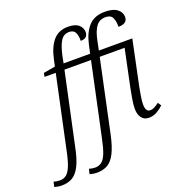

<svg xmlns="http://www.w3.org/2000/svg" viewBox="-304 -917 1233 1305"><g transform="rotate(-20 313.0 -265.0)"><path d="M-80 240Q-93 240 -107.5 237.5Q-122 235 -132 232L-124 196Q-116 199 -103.5 201Q-91 203 -81 203Q-52 203 -32.5 187.5Q-13 172 2.5 133.5Q18 95 32 26L143 -494H62L67 -521L152 -536L162 -582Q180 -668 219.5 -714Q259 -760 327 -760Q379 -760 404 -738Q429 -716 429 -686Q429 -640 377 -640Q378 -677 366.5 -700.5Q355 -724 322 -724Q283 -724 261.5 -690Q240 -656 225 -587L215 -536H407L421 -600Q439 -680 480.5 -725Q522 -770 598 -770Q657 -770 686.5 -747Q716 -724 716 -690Q716 -642 651 -642Q651 -686 638.5 -710Q626 -734 589 -734Q546 -734 521.5 -701.5Q497 -669 484 -604L470 -536H712L643 -206Q638 -180 632.5 -146Q627 -112 627 -90Q627 -35 660 -35Q676 -35 692 -43.5Q708 -52 725 -65L741 -41Q722 -22 694.5 -6Q667 10 635 10Q601 10 582.5 -14.5Q564 -39 564 -80Q564 -108 570.5 -147.5Q577 -187 584 -221L641 -494H461L351 24Q333 109 309 156Q285 203 252.5 221.5Q220 240 176 240Q162 240 147.5 237.5Q133 235 123 232L132 196Q140 199 152 201Q164 203 175 203Q203 203 223 187.5Q243 172 258 133.5Q273 95 287 26L398 -494H206L95 24Q78 109 54 156Q30 203 -2.5 221.5Q-35 240 -80 240Z"/></g></svg>

Font: Noto Serif SemiCondensed Light
Style: Italic
Weight: 300
Width: 4
Italic angle: -12°
Designer: Monotype Design Team
Foundry: Monotype Imaging Inc.
Version: Version 2.013; ttfautohint (v1.8.4.7-5d5b)